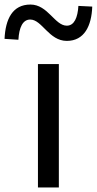

<svg xmlns="http://www.w3.org/2000/svg" viewBox="-75 -825 426 845"><path d="M92 0H184V-543H92ZM219 -645C296 -645 328 -711 331 -796L270 -799C267 -748 252 -712 219 -712C166 -712 136 -805 59 -805C-20 -805 -51 -741 -55 -654L6 -650C9 -704 25 -739 58 -739C110 -739 140 -645 219 -645Z"/></svg>

Font: Noto Sans Mono CJK SC
Style: Regular
Weight: 400
Designer: Ryoko NISHIZUKA 西塚涼子 (kana, bopomofo & ideographs); Paul D. Hunt (Latin, Greek & Cyrillic); Sandoll Communications 산돌커뮤니
Foundry: Adobe
Version: Version 2.004;hotconv 1.0.118;makeotfexe 2.5.65603